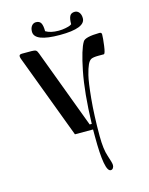

<svg xmlns="http://www.w3.org/2000/svg" viewBox="-130 -728 815 1050"><g transform="rotate(-15 277.5 -203.0)"><path d="M287.1 -545.9C383.5 -545.9 431.6 -564.8 431.6 -602.5C431.6 -616.2 428.4 -627.1 421.9 -635.3C415.4 -643.4 407.2 -647.5 397.5 -647.5C383.8 -647.5 374.3 -642.6 369.1 -632.8C363.9 -623 361.3 -607.7 361.3 -586.9L353.5 -582C348.3 -579.4 339.2 -576.8 326.2 -574.2C313.8 -571.6 300.8 -570.3 287.1 -570.3C256.5 -570.3 232.1 -575.8 213.9 -586.9C213.9 -607.7 211.3 -623 206.1 -632.8C200.8 -642.6 191.4 -647.5 177.7 -647.5C168 -647.5 159.8 -643.4 153.3 -635.3C146.8 -627.1 143.6 -616.2 143.6 -602.5C143.6 -564.8 191.4 -545.9 287.1 -545.9ZM353.5 43.9C353.5 -35.5 356.4 -105.5 362.3 -166C368.2 -226.6 374.2 -269.2 380.4 -293.9C386.6 -318.7 392.6 -337.2 398.4 -349.6C404.3 -362.6 411.1 -371.3 418.9 -375.5C426.8 -379.7 440.8 -381.8 460.9 -381.8H491.2C496.4 -381.8 501 -396.5 504.9 -425.8C508.8 -455.1 510.7 -476.2 510.7 -489.3C510.7 -497.1 506.5 -501 498 -501C444 -500.3 412.8 -492.8 404.3 -478.5C388.7 -453.8 373 -402.3 357.4 -324.2C341.8 -246.1 332.4 -148.4 329.1 -31.2H317.4L150.4 -477.5C147.1 -487.3 143.2 -493.7 138.7 -496.6C134.1 -499.5 126 -501 114.3 -501H59.6C49.2 -501 43.9 -497.4 43.9 -490.2C43.9 -486.3 44.9 -481.4 46.9 -475.6L225.6 0H328.1V40C328.1 173.5 340.2 240.2 364.3 240.2C369.5 240.2 373.9 238 377.4 233.4C381 228.8 382.8 223 382.8 215.8C382.8 207.4 377.9 189.1 368.2 161.1C358.4 133.1 353.5 94.1 353.5 43.9Z"/></g></svg>

Font: TriodPostnaja
Style: Medium
Weight: 500
Version: 20110805; ttfautohint (v0.96) -l 8 -r 50 -G 200 -x 14 -w "G"